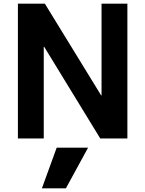

<svg xmlns="http://www.w3.org/2000/svg" viewBox="-20 -750 787 1040"><path d="M337 270H207L287 50H457ZM77 0V-730H223L528 -233H530V-730H670V0H523L219 -497H217V0Z"/></svg>

Font: M PLUS 2
Style: Bold
Weight: 700
Designer: Coji Morishita
Foundry: UNDERFOREST DESIGN
Version: Version 1.001